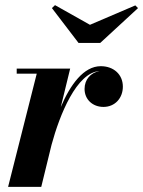

<svg xmlns="http://www.w3.org/2000/svg" viewBox="-20 -727 557 747"><path d="M330 -630.5 194 -707 182 -695.5 285.5 -560H370L517 -695.5L506.5 -706ZM123 -440.5 11.5 0H140.5L180.5 -163.5C212 -280 278 -445 367 -450.5C332 -444 309 -417 309 -381C309 -339.5 341 -311 382.5 -311C427 -311 458 -345 458 -390C458 -437.5 422 -469.5 372 -469.5C305.5 -469.5 253.5 -397.5 216.5 -310.5L253 -460H45V-440.5Z"/></svg>

Font: Bodoni* 11pt
Style: Bold Italic
Weight: 700
Italic angle: -13°
Version: Version 2.3